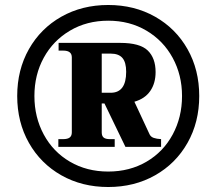

<svg xmlns="http://www.w3.org/2000/svg" viewBox="-20 -740 869 770"><path d="M779 -355Q779 -250 732 -167Q685 -84 602 -37Q519 10 414 10Q309 10 226 -37Q143 -84 96 -167Q49 -250 49 -355Q49 -460 96 -543Q143 -626 226 -673Q309 -720 414 -720Q519 -720 602 -673Q685 -626 732 -543Q779 -460 779 -355ZM710 -355Q710 -439 672.5 -508Q635 -577 567.5 -617Q500 -657 414 -657Q328 -657 260.5 -617Q193 -577 155.5 -508.5Q118 -440 118 -355Q118 -270 155.5 -200.5Q193 -131 260.5 -91.5Q328 -52 414 -52Q500 -52 567.5 -91.5Q635 -131 672.5 -200.5Q710 -270 710 -355ZM626 -182V-151H483L399 -325H388V-209Q388 -195 395.5 -188.5Q403 -182 421 -182H440V-151H214V-182H233Q251 -182 259.5 -188.5Q268 -195 268 -209V-510Q268 -537 234 -537H215V-568H462Q541 -568 572.5 -537.5Q604 -507 604 -451Q604 -406 582.5 -375Q561 -344 519 -332L580 -201Q585 -191 596.5 -187Q608 -183 626 -182ZM388 -368H424Q486 -368 486 -452Q486 -490 471 -507.5Q456 -525 424 -525H388Z"/></svg>

Font: Taviraj ExtraBold
Style: Regular
Weight: 800
Designer: Katatrad Team
Foundry: CadsonDemak
Version: Version 1.001